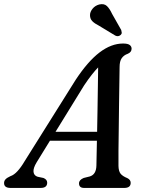

<svg xmlns="http://www.w3.org/2000/svg" viewBox="-45 -924 714 944"><path d="M135.5 -126.5Q117.5 -97 119.8 -78.8Q122 -60.5 140 -55L168.5 -49Q187 -41.5 187 -26Q187 0 155 0H7Q-25 0 -25 -24Q-25 -34.5 -18 -42.2Q-11 -50 6.5 -58Q23.5 -63.5 41 -82.5Q58.5 -101.5 75.5 -130.5L327 -531.5Q387 -622.5 444.5 -666.2Q502 -710 560 -710Q583 -710 592.5 -703Q602 -696 602 -684.5Q602 -667.5 583 -659.5Q564 -653 553.5 -638Q543 -623 543 -594.5Q542.5 -563.5 541.8 -513Q541 -462.5 540.2 -403.2Q539.5 -344 538.8 -286Q538 -228 537.5 -181Q537 -134 537.5 -108.5Q538 -83 547.5 -70.5Q557 -58 581.5 -48Q597.5 -40 597.5 -25Q597.5 0 566 0H368.5Q343.5 0 343.5 -22.5Q343.5 -39.5 366.5 -49L396.5 -56.5Q428 -66 429 -110Q430 -153.5 431.5 -232H200.5ZM368.5 -504 228 -276H432.5Q433.5 -330 434.5 -387.5Q435.5 -445 436.2 -498.5Q437 -552 437.5 -592.5Q424 -579 406.8 -557.2Q389.5 -535.5 368.5 -504ZM506 -856 551 -776.5Q553 -770 553.5 -763.8Q554 -757.5 548 -752Q536 -742 522 -749L441 -798Q420 -808.5 408.8 -820Q397.5 -831.5 397.5 -849.5Q397.5 -865.5 410 -881Q422.5 -896.5 443 -902Q467 -907.5 480.8 -894.2Q494.5 -881 506 -856Z"/></svg>

Font: Fraunces 9pt S050
Style: Italic
Weight: 400
Italic angle: -16°
Version: Version 1.000; ttfautohint (v1.8.3)